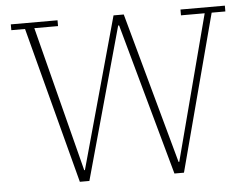

<svg xmlns="http://www.w3.org/2000/svg" viewBox="-50 -761 1071 823"><g transform="rotate(-5 485.5 -349.0)"><path d="M84 -673H25V-698H226V-673H124L284 -48H287L467 -698H511L690 -48H693L857 -673H755V-698H946V-673H887L709 0H668L487 -653H483L302 0H261Z"/></g></svg>

Font: IBM Plex Serif ExtLt
Style: Regular
Weight: 200
Designer: Mike Abbink, Paul van der Laan, Pieter van Rosmalen
Foundry: Bold Monday
Version: Version 3.001